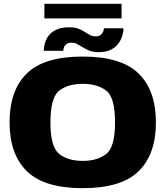

<svg xmlns="http://www.w3.org/2000/svg" viewBox="-20 -977 868 1003"><path d="M412 6Q613.5 6 704 -82.5Q794.5 -171 794.5 -337.5Q794.5 -504.5 704 -593Q613.5 -681.5 412 -681.5Q210 -681.5 120 -593.2Q30 -505 30 -337.5Q30 -171 120.5 -82.5Q211 6 412 6ZM412 -136.5Q336.5 -136.5 290 -172.2Q243.5 -208 243.5 -337.5Q243.5 -469 290 -504Q336.5 -539 412 -539Q488 -539 534.5 -504Q581 -469 581 -337.5Q581 -208 534.5 -172.2Q488 -136.5 412 -136.5ZM494.5 -704.5Q530 -704.5 553 -714.5Q576 -724.5 590.2 -740Q604.5 -755.5 612 -772.2Q619.5 -789 622.5 -804.8Q625.5 -820.5 625 -829.5H523Q523 -822 518.8 -811.8Q514.5 -801.5 505 -794.2Q495.5 -787 481 -787Q464 -787 450.2 -794Q436.5 -801 421.8 -810.8Q407 -820.5 388.2 -827.5Q369.5 -834.5 342 -834.5Q306 -834.5 281.8 -825Q257.5 -815.5 242.8 -800.5Q228 -785.5 220.8 -768.2Q213.5 -751 211 -736Q208.5 -721 208 -711.5H310.5Q310.5 -719 314.2 -729.5Q318 -740 327.5 -747Q337 -754 353 -754Q369.5 -754 383.8 -746.5Q398 -739 413.2 -729.5Q428.5 -720 447.8 -712.2Q467 -704.5 494.5 -704.5ZM212 -881H615V-957H212Z"/></svg>

Font: Anybody SemiExpanded ExtraBold
Style: Regular
Weight: 800
Width: 6
Version: Version 1.113;gftools[0.9.25]